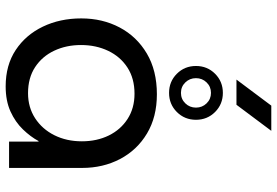

<svg xmlns="http://www.w3.org/2000/svg" viewBox="-170 -796 978 678"><g transform="rotate(90 319.0 -457.0)"><path d="M285 12Q210 12 156.5 -23.5Q103 -59 74 -119.5Q45 -180 45 -255Q45 -330 77 -390.5Q109 -451 169 -486.5Q229 -522 313 -522Q393 -522 451.5 -487Q510 -452 541.5 -392Q573 -332 573 -258V0H480V-104H478Q463 -76 437 -49Q411 -22 373.5 -5Q336 12 285 12ZM309 -67Q359 -67 397.5 -92Q436 -117 457.5 -160Q479 -203 479 -257Q479 -310 458.5 -352Q438 -394 400 -418.5Q362 -443 311 -443Q257 -443 218.5 -418Q180 -393 159.5 -350Q139 -307 139 -254Q139 -202 159 -159.5Q179 -117 217 -92Q255 -67 309 -67ZM308 -565Q268 -565 240.5 -592.5Q213 -620 213 -660Q213 -700 240.5 -727.5Q268 -755 308 -755Q348 -755 375.5 -727.5Q403 -700 403 -660Q403 -620 375.5 -592.5Q348 -565 308 -565ZM308 -607Q330 -607 345 -622.5Q360 -638 360 -660Q360 -682 345 -697.5Q330 -713 308 -713Q286 -713 271 -697.5Q256 -682 256 -660Q256 -638 271 -622.5Q286 -607 308 -607ZM261 -803 353 -926H442L350 -803Z"/></g></svg>

Font: MuseoModerno
Style: Regular
Weight: 400
Designer: Pablo Cosgaya, Héctor Gatti, Marcela Romero, and the Authors of The MuseoModerno Project.
Foundry: Omnibus-Type Team
Version: Version 1.001